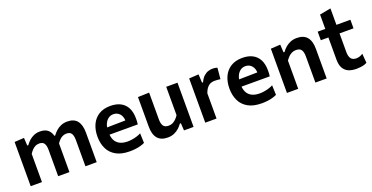

<svg xmlns="http://www.w3.org/2000/svg" viewBox="-28 -1351 3935 2032"><g transform="rotate(-20 1940.0 -335.0)"><path d="M69.5 0Q69.5 -54 69.5 -104.5Q69.5 -155 69.5 -217V-267Q69.5 -323.5 69.5 -381.5Q69.5 -439.5 69.5 -498L177.5 -504.5L182.5 -416.5H194Q210.5 -440 233.8 -461.8Q257 -483.5 288 -497.2Q319 -511 358.5 -511Q417.5 -511 449.5 -481.8Q481.5 -452.5 492 -397.5L500.5 -395.5Q503 -381.5 504.5 -366.2Q506 -351 506 -334Q506 -301.5 506 -274.2Q506 -247 506 -217Q506 -156.5 506 -105.2Q506 -54 506 0H379Q379 -54 379 -104.5Q379 -155 379 -210.5V-295Q379 -344 363.2 -369Q347.5 -394 306.5 -394Q282.5 -394 262.5 -383.8Q242.5 -373.5 226.2 -356Q210 -338.5 196.5 -317.5V-210.5Q196.5 -153.5 196.5 -103.8Q196.5 -54 196.5 0ZM686 0Q686 -54 686 -104.5Q686 -155 686 -210.5V-295Q686 -344 670.2 -369Q654.5 -394 613.5 -394Q589 -394 569 -383.8Q549 -373.5 532.5 -356.2Q516 -339 503 -317.5L484.5 -415H496Q513.5 -439.5 537.8 -461.5Q562 -483.5 593.8 -497.2Q625.5 -511 666 -511Q741 -511 777 -465.5Q813 -420 813 -334Q813 -301.5 813 -274.2Q813 -247 813 -217Q813 -156.5 813 -105.2Q813 -54 813 0Z M1183.5 12.5Q1089.5 12.5 1029.5 -21.5Q969.5 -55.5 941 -115Q912.5 -174.5 912.5 -251Q912.5 -327 939.8 -385.8Q967 -444.5 1020 -477.5Q1073 -510.5 1150 -510.5Q1216.5 -510.5 1263.8 -486.2Q1311 -462 1336.5 -413.8Q1362 -365.5 1362 -292.5Q1362 -273 1361.2 -257.5Q1360.5 -242 1358 -227L1247.5 -271.5Q1248.5 -278.5 1249 -285.8Q1249.5 -293 1249.5 -299.5Q1249.5 -354.5 1222 -385.8Q1194.5 -417 1151 -417Q1118 -417 1093 -398.2Q1068 -379.5 1053.5 -346Q1039 -312.5 1039 -268.5V-249Q1039 -200.5 1056 -165.8Q1073 -131 1108.5 -112.2Q1144 -93.5 1198 -93.5Q1219 -93.5 1245.2 -97.2Q1271.5 -101 1298.5 -109Q1325.5 -117 1349 -129.5L1353 -20.5Q1334 -11 1308.5 -3.5Q1283 4 1251.5 8.2Q1220 12.5 1183.5 12.5ZM962.5 -227V-306.5L1283 -312L1358 -283.5V-227Z M1611 12.5Q1534.5 12.5 1496.8 -32.2Q1459 -77 1459 -164.5Q1459 -197.5 1459 -222Q1459 -246.5 1459 -272Q1459 -320 1459 -357.5Q1459 -395 1459 -428.5Q1459 -462 1459 -498L1586 -502Q1586 -448.5 1586 -396.2Q1586 -344 1586 -287V-201Q1586 -152 1602.8 -127Q1619.5 -102 1663 -102Q1687.5 -102 1708.2 -112.2Q1729 -122.5 1746 -139.8Q1763 -157 1777 -178.5V-287Q1777 -344 1777 -394.2Q1777 -444.5 1777 -498H1904Q1904 -444.5 1904 -392.2Q1904 -340 1904 -272V-217Q1904 -155 1904 -104.5Q1904 -54 1904 0H1796L1791 -82.5H1779.5Q1763 -58.5 1739 -36.8Q1715 -15 1683 -1.2Q1651 12.5 1611 12.5Z M2035.5 0Q2035.5 -54 2035.5 -104.5Q2035.5 -155 2035.5 -217V-267Q2035.5 -323.5 2035.5 -381.5Q2035.5 -439.5 2035.5 -498L2143.5 -504.5L2148.5 -409.5H2159.5Q2179.5 -452 2204 -473.8Q2228.5 -495.5 2254.2 -503.2Q2280 -511 2302.5 -511Q2314.5 -511 2328.8 -509Q2343 -507 2355.5 -502L2344 -377.5Q2326 -380 2311.2 -381.2Q2296.5 -382.5 2278.5 -382.5Q2264.5 -382.5 2248.5 -379Q2232.5 -375.5 2217 -365.2Q2201.5 -355 2187.5 -335.5Q2173.5 -316 2162.5 -284.5V-210.5Q2162.5 -153.5 2162.5 -103.8Q2162.5 -54 2162.5 0Z M2670 12.5Q2576 12.5 2516 -21.5Q2456 -55.5 2427.5 -115Q2399 -174.5 2399 -251Q2399 -327 2426.2 -385.8Q2453.5 -444.5 2506.5 -477.5Q2559.5 -510.5 2636.5 -510.5Q2703 -510.5 2750.2 -486.2Q2797.5 -462 2823 -413.8Q2848.5 -365.5 2848.5 -292.5Q2848.5 -273 2847.8 -257.5Q2847 -242 2844.5 -227L2734 -271.5Q2735 -278.5 2735.5 -285.8Q2736 -293 2736 -299.5Q2736 -354.5 2708.5 -385.8Q2681 -417 2637.5 -417Q2604.5 -417 2579.5 -398.2Q2554.5 -379.5 2540 -346Q2525.5 -312.5 2525.5 -268.5V-249Q2525.5 -200.5 2542.5 -165.8Q2559.5 -131 2595 -112.2Q2630.5 -93.5 2684.5 -93.5Q2705.5 -93.5 2731.8 -97.2Q2758 -101 2785 -109Q2812 -117 2835.5 -129.5L2839.5 -20.5Q2820.5 -11 2795 -3.5Q2769.5 4 2738 8.2Q2706.5 12.5 2670 12.5ZM2449 -227V-306.5L2769.5 -312L2844.5 -283.5V-227Z M2955.5 0Q2955.5 -54 2955.5 -104.5Q2955.5 -155 2955.5 -217V-267Q2955.5 -323.5 2955.5 -381.5Q2955.5 -439.5 2955.5 -498L3063.5 -504.5L3068.5 -416H3080Q3096.5 -440 3120.8 -461.8Q3145 -483.5 3177.2 -497.2Q3209.5 -511 3251 -511Q3327.5 -511 3365.2 -466.2Q3403 -421.5 3403 -334Q3403 -301.5 3403 -274.2Q3403 -247 3403 -217Q3403 -156.5 3403 -105.2Q3403 -54 3403 0H3276Q3276 -54 3276 -104.5Q3276 -155 3276 -210.5V-295Q3276 -344 3259.2 -369Q3242.5 -394 3199 -394Q3173.5 -394 3152.2 -383.8Q3131 -373.5 3113.8 -356.2Q3096.5 -339 3082.5 -317.5V-210.5Q3082.5 -153.5 3082.5 -103.8Q3082.5 -54 3082.5 0Z M3737 12.5Q3683.5 12.5 3646 -4.2Q3608.5 -21 3588.5 -57.5Q3568.5 -94 3568.5 -152.5Q3568.5 -189 3568.5 -226Q3568.5 -263 3568.5 -301.8Q3568.5 -340.5 3568.5 -381Q3568.5 -421.5 3568.5 -465Q3568.5 -519.5 3568.5 -565.5Q3568.5 -611.5 3568.5 -659.5L3694 -683Q3694 -645 3694 -611.2Q3694 -577.5 3694 -542.5Q3694 -507.5 3694 -465V-190.5Q3694 -142 3712.8 -117.2Q3731.5 -92.5 3772.5 -92.5Q3789.5 -92.5 3809.2 -98.5Q3829 -104.5 3846.5 -117L3855 -12.5Q3842.5 -4.5 3823.8 1Q3805 6.5 3782.5 9.5Q3760 12.5 3737 12.5ZM3483 -401.5V-498H3851.5V-401.5Q3803.5 -401.5 3755 -401.5Q3706.5 -401.5 3661 -401.5H3605.5Z"/></g></svg>

Font: Commissioner Thin SemiBold
Style: Regular
Weight: 600
Version: Version 1.000